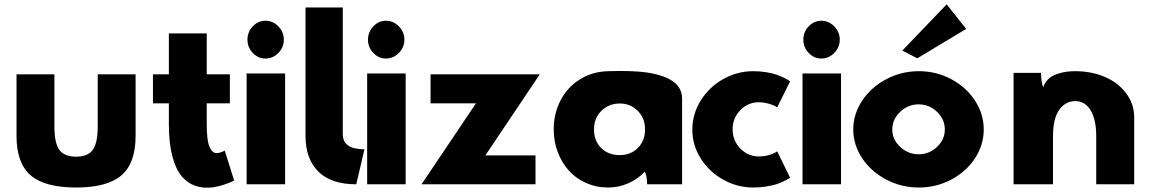

<svg xmlns="http://www.w3.org/2000/svg" viewBox="-20 -860 5373 896"><path d="M57.1 -226.1V-513.2H233.9V-269Q233.9 -192.9 256.8 -160.9Q279.8 -128.9 335 -128.9Q390.1 -128.9 413.1 -160.9Q436 -192.9 436 -269V-513.2H612.8V-226.1Q612.8 -98.1 546.4 -41.5Q480 15.1 335 15.1Q189.9 15.1 123.5 -41.5Q57.1 -98.1 57.1 -226.1Z M693.8 -377.9V-513.2H768.1V-704.1H944.8V-513.2H1052.7V-377.9H944.8V-278.8Q944.8 -243.7 947.8 -218Q950.7 -192.4 956.5 -177.7Q962.4 -163.1 969.7 -155Q977.1 -147 987.1 -146Q997.1 -145 1006.8 -147.9Q1016.6 -150.9 1028.8 -157.2L1072.8 -17.1Q1020.5 7.3 975.3 13.9Q930.2 20.5 891.6 7.1Q853 -6.3 825.9 -40Q798.8 -73.7 783.4 -134.3Q768.1 -194.8 768.1 -278.8V-377.9Z M1130.9 0V-517.1H1310.5V0ZM1218.8 -763.2Q1253.4 -763.2 1279.1 -736.8Q1304.7 -710.4 1304.7 -674.8Q1304.7 -639.2 1279.1 -613Q1253.4 -586.9 1218.8 -586.9Q1184.6 -586.9 1159.7 -612.8Q1134.8 -638.7 1134.8 -674.8Q1134.8 -710.9 1159.7 -737.1Q1184.6 -763.2 1218.8 -763.2Z M1405.8 -225.1V-825.2H1579.6V-233.9Q1579.6 -218.3 1584.2 -206.3Q1588.9 -194.3 1597.4 -187Q1606 -179.7 1615.2 -174.8Q1624.5 -169.9 1637.5 -167.5Q1650.4 -165 1659.4 -164.3Q1668.5 -163.6 1680.7 -163.1L1642.6 0Q1525.4 0 1465.6 -59.3Q1405.8 -118.7 1405.8 -225.1Z M1693.4 0V-517.1H1873V0ZM1781.2 -763.2Q1815.9 -763.2 1841.6 -736.8Q1867.2 -710.4 1867.2 -674.8Q1867.2 -639.2 1841.6 -613Q1815.9 -586.9 1781.2 -586.9Q1747.1 -586.9 1722.2 -612.8Q1697.3 -638.7 1697.3 -674.8Q1697.3 -710.9 1722.2 -737.1Q1747.1 -763.2 1781.2 -763.2Z M1947.3 0 2201.2 -377.9H1989.3V-513.2H2499L2245.1 -134.8H2479V0Z M2564 -255.9Q2564 -330.1 2595.9 -391.6Q2627.9 -453.1 2686 -489.5Q2744.1 -525.9 2817.9 -527.8Q2932.1 -531.2 2996.6 -522Q3162.6 -497.6 3163.1 -400.9V0H3000Q2997.6 -52.2 2987.8 -58.1Q2958 -25.4 2913.1 -5.1Q2868.2 15.1 2817.9 15.1Q2762.7 15.1 2715.1 -6.1Q2667.5 -27.3 2634.5 -64Q2601.6 -100.6 2582.8 -150.4Q2564 -200.2 2564 -255.9ZM2872.1 -136.2Q2923.8 -136.2 2957 -169.9Q2990.2 -203.6 2990.2 -255.9Q2990.2 -308.6 2956.1 -342.8Q2921.9 -377 2872.1 -377Q2821.3 -377 2786.6 -342.8Q2752 -308.6 2752 -255.9Q2752 -203.1 2785.2 -169.7Q2818.4 -136.2 2872.1 -136.2Z M3210.9 -254.9Q3210.9 -328.6 3250.7 -391.8Q3290.5 -455.1 3356 -491.5Q3421.4 -527.8 3495.1 -527.8Q3526.9 -527.8 3556.4 -522.9Q3585.9 -518.1 3605.2 -511Q3624.5 -503.9 3639.2 -496.8Q3653.8 -489.7 3660.6 -484.9L3667 -480L3606.9 -358.9Q3603 -361.3 3596.2 -365.5Q3589.4 -369.6 3566.9 -376.2Q3544.4 -382.8 3521 -382.8Q3470.7 -382.8 3434.8 -345.9Q3398.9 -309.1 3398.9 -256.8Q3398.9 -204.1 3434.8 -167Q3470.7 -129.9 3521 -129.9Q3544.4 -129.9 3565.9 -135.7Q3587.4 -141.6 3597.2 -147.5L3606.9 -153.8L3667 -30.8Q3664.6 -28.8 3659.9 -25.9Q3655.3 -22.9 3639.2 -14.9Q3623 -6.8 3604.7 -0.7Q3586.4 5.4 3556.6 10.3Q3526.9 15.1 3495.1 15.1Q3421.9 15.1 3356.4 -20.8Q3291 -56.6 3251 -119.1Q3210.9 -181.6 3210.9 -254.9Z M3725.1 0V-517.1H3904.8V0ZM3813 -763.2Q3847.7 -763.2 3873.3 -736.8Q3898.9 -710.4 3898.9 -674.8Q3898.9 -639.2 3873.3 -613Q3847.7 -586.9 3813 -586.9Q3778.8 -586.9 3753.9 -612.8Q3729 -638.7 3729 -674.8Q3729 -710.9 3753.9 -737.1Q3778.8 -763.2 3813 -763.2Z M4190.9 -624 4397.9 -839.8 4488.8 -725.1 4260.7 -587.9ZM4268.1 15.1Q4186 15.1 4115.2 -22.2Q4044.4 -59.6 4003.2 -122.1Q3961.9 -184.6 3961.9 -255.9Q3961.9 -327.1 4003.2 -389.9Q4044.4 -452.6 4115.5 -490.2Q4186.5 -527.8 4268.1 -527.8Q4349.6 -527.8 4419.7 -490.2Q4489.7 -452.6 4530.3 -390.1Q4570.8 -327.6 4570.8 -255.9Q4570.8 -184.1 4530.3 -121.8Q4489.7 -59.6 4419.7 -22.2Q4349.6 15.1 4268.1 15.1ZM4180.7 -337.9Q4144 -302.7 4144 -255.9Q4144 -209 4180.7 -174.6Q4217.3 -140.1 4267.1 -140.1Q4316.9 -140.1 4353 -174.6Q4389.2 -209 4389.2 -255.9Q4389.2 -302.7 4353 -337.9Q4316.9 -373 4267.1 -373Q4217.3 -373 4180.7 -337.9Z M4710 0V-520H4837.9Q4840.3 -460 4850.1 -454.1Q4850.6 -457 4852.1 -462.2Q4853.5 -467.3 4862.8 -480Q4872.1 -492.7 4886.5 -502.2Q4900.9 -511.7 4930.2 -519.8Q4959.5 -527.8 4998 -527.8Q5072.8 -527.8 5135 -501.5Q5197.3 -475.1 5235.1 -425Q5272.9 -375 5272.9 -312V0H5095.7V-224.1Q5095.7 -302.2 5069.6 -345.2Q5043.5 -388.2 4998 -388.2Q4952.6 -388.2 4923.3 -347.9Q4894 -307.6 4894 -224.1V0Z"/></svg>

Font: Hussar Preview
Style: Bold
Weight: 700
Foundry: Cannot Into Space Fonts, PlusOne Fonts
Version: Version 2.29RC2 "Millennial"